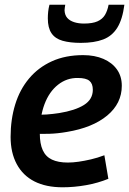

<svg xmlns="http://www.w3.org/2000/svg" viewBox="-20 -785 548 815"><path d="M127 -299Q151 -297 178 -299Q205 -301 231 -305Q299 -316 336.5 -339.5Q374 -363 374 -404Q374 -430 359.5 -442Q345 -454 311 -454Q264 -455 226.5 -425.5Q189 -396 169 -343Q149 -290 149 -218Q149 -175 161.5 -147.5Q174 -120 200.5 -107.5Q227 -95 268 -95Q289 -95 313.5 -98.5Q338 -102 366 -108.5Q394 -115 423 -126L440 -26Q396 -8 345.5 1Q295 10 246 10Q175 10 126 -15Q77 -40 51 -88.5Q25 -137 25 -204Q25 -278 44.5 -341.5Q64 -405 103.5 -452Q143 -499 200.5 -525Q258 -551 333 -551Q382 -551 419 -535Q456 -519 476.5 -490Q497 -461 497 -421Q497 -346 435 -294.5Q373 -243 264 -225Q224 -218 187.5 -217Q151 -216 119 -218ZM323 -603Q277 -603 245.5 -612Q214 -621 198.5 -644Q183 -667 183 -707Q183 -721 184.5 -735.5Q186 -750 190 -765H257Q256 -758 255 -752Q254 -746 254 -741Q255 -721 265.5 -709Q276 -697 294.5 -691Q313 -685 336 -685Q373 -685 394 -694.5Q415 -704 425.5 -721.5Q436 -739 441 -765H508Q500 -703 478 -667.5Q456 -632 418 -617.5Q380 -603 323 -603Z"/></svg>

Font: Georama ExtraCondensed Thin SemiBold
Style: Italic
Weight: 600
Italic angle: -9°
Version: Version 1.001